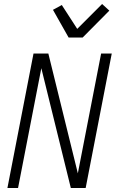

<svg xmlns="http://www.w3.org/2000/svg" viewBox="-20 -937 590 957"><path d="M17 0 147 -670H221L368 -73L484 -670H537L407 0H333L186 -597L70 0ZM322 -750 244 -888 288 -912 365 -793 489 -917 525 -884 392 -750Z"/></svg>

Font: Lode Dark Term
Style: Italic
Weight: 400
Italic angle: -11°
Monospace: yes
Designer: Belleve Invis
Foundry: Belleve Invis
Version: Version 29.2.0